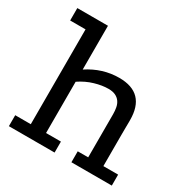

<svg xmlns="http://www.w3.org/2000/svg" viewBox="-135 -678 769 792"><g transform="rotate(30 250.0 -281.5)"><path d="M10.3 -52.2H84.5V-503.9H11.2V-563H157.2V-354.5Q226.6 -400.4 305.7 -400.4Q430.7 -400.4 430.7 -271.5Q430.7 -270 430.7 -260.5Q430.7 -251 430.4 -235.8Q430.2 -220.7 430.2 -201.9Q430.2 -183.1 430.2 -163.6V-52.2H500.5V0H308.1V-52.2H357.9V-257.8Q357.9 -274.4 355 -289.3Q352.1 -304.2 344.2 -315.2Q336.4 -326.2 323.2 -332.5Q310.1 -338.9 289.6 -338.9Q259.8 -338.9 224.9 -328.6Q189.9 -318.4 157.2 -296.4V-52.2H228V0H10.3Z"/></g></svg>

Font: Rokkitt
Style: Regular
Weight: 400
Version: Version 1.2; ttfautohint (v1.5) -l 7 -r 28 -G 50 -x 13 -D la